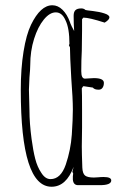

<svg xmlns="http://www.w3.org/2000/svg" viewBox="-20 -691 482 730"><path d="M59 -349Q59 -430 69.5 -495Q80 -560 98 -597Q134 -671 179 -671Q200 -671 217.5 -654Q235 -637 246 -607Q246 -605 253 -590L262 -573Q260 -599 260 -631Q260 -646 267 -652.5Q274 -659 289 -659Q299 -659 305 -653Q307 -652 334 -649Q359 -646 377 -640Q396 -634 396 -625Q396 -616 378 -605Q319 -624 297 -624L292 -618V-575Q292 -532 291 -498Q289 -463 289 -420Q289 -392 303 -392L319 -393Q327 -394 337 -394Q375 -394 375 -376Q375 -365 370 -357.5Q365 -350 355 -350Q339 -350 333 -358L300 -363H296L291 -355Q292 -338 292 -276V-205Q291 -173 291 -134Q291 -108 293 -54Q294 -31 303.5 -23.5Q313 -16 337 -16L355 -17Q363 -18 374 -18Q403 -18 403 -5Q403 13 360 13H277Q259 13 257 -8V-21Q258 -26 258 -33L255 -37L260 -57Q232 19 176 19Q59 19 59 -349ZM230 -65Q249 -121 253 -179Q257 -239 257 -275Q257 -315 251 -393Q246 -480 246 -511L242 -519L244 -524Q244 -584 229 -614Q216 -644 192 -644Q169 -644 146.5 -616.5Q124 -589 109.5 -543Q95 -497 95 -444Q95 -429 92 -397L90 -350Q90 -328 91 -311L92 -271Q92 -224 100 -163Q106 -118 114 -87Q122 -56 137 -34Q152 -10 172 -10Q211 -10 230 -65Z"/></svg>

Font: Amatic SC
Style: Regular
Weight: 400
Designer: Multiple Designers
Foundry: Vernon Adams
Version: Version 2.505